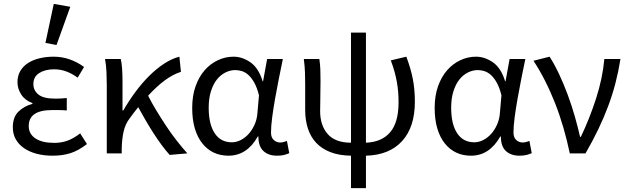

<svg xmlns="http://www.w3.org/2000/svg" viewBox="-20 -790 3236 989"><path d="M251 12Q206 12 168.5 2Q131 -8 103.5 -27Q76 -46 61 -73Q46 -100 46 -134Q46 -187 75.5 -215.5Q105 -244 147 -255V-259Q109 -273 89.5 -303Q70 -333 70 -367Q70 -400 85 -425Q100 -450 125.5 -466Q151 -482 184.5 -490Q218 -498 256 -498Q300 -498 339.5 -484Q379 -470 413 -445L380 -390Q351 -411 321.5 -422Q292 -433 258 -433Q213 -433 182.5 -414Q152 -395 152 -357Q152 -324 178 -303Q204 -282 263 -282Q277 -282 291 -282.5Q305 -283 324 -285V-221Q302 -223 284 -223Q266 -223 248 -223Q128 -223 128 -141Q128 -100 162.5 -77Q197 -54 260 -54Q295 -54 326.5 -65Q358 -76 393 -103L428 -48Q384 -14 343 -1Q302 12 251 12ZM214 -569 257 -770 342 -755 271 -558Z M854 8Q834 -14 813 -42.5Q792 -71 771 -103.5Q750 -136 730 -170.5Q710 -205 692 -238Q681 -224 669.5 -209.5Q658 -195 647 -179Q625 -150 616.5 -111.5Q608 -73 607 -25V0H530V-353Q530 -382 528.5 -418Q527 -454 521 -486H602Q607 -466 609 -435.5Q611 -405 611 -373V-221H615Q644 -271 678 -317Q712 -363 749.5 -400Q787 -437 826 -462.5Q865 -488 904 -498L912 -420Q871 -407 829.5 -376.5Q788 -346 743 -297Q761 -261 785 -221.5Q809 -182 835 -142.5Q861 -103 889.5 -66.5Q918 -30 945 0Z M1157 12Q1115 12 1081 -4Q1047 -20 1022 -51.5Q997 -83 983.5 -128.5Q970 -174 970 -234Q970 -297 987.5 -346Q1005 -395 1034.5 -428.5Q1064 -462 1102.5 -480Q1141 -498 1183 -498Q1228 -498 1270 -469Q1312 -440 1333 -371H1335L1356 -486H1437Q1427 -438 1416.5 -385.5Q1406 -333 1397 -282Q1388 -231 1382 -185.5Q1376 -140 1376 -107Q1376 -82 1390 -69Q1404 -56 1424 -56Q1432 -56 1441 -58.5Q1450 -61 1458 -64L1470 -1Q1459 4 1444 8Q1429 12 1407 12Q1363 12 1337 -12Q1311 -36 1311 -87H1308Q1252 12 1157 12ZM1174 -57Q1198 -57 1221 -69Q1244 -81 1262 -101.5Q1280 -122 1292 -149.5Q1304 -177 1306 -208L1314 -299Q1304 -339 1290 -364Q1276 -389 1260 -403.5Q1244 -418 1226.5 -423.5Q1209 -429 1192 -429Q1166 -429 1141 -416.5Q1116 -404 1097 -380Q1078 -356 1066.5 -319.5Q1055 -283 1055 -235Q1055 -150 1086 -103.5Q1117 -57 1174 -57Z M1788 179V12Q1726 11 1681.5 -6.5Q1637 -24 1608.5 -54.5Q1580 -85 1566 -128Q1552 -171 1552 -223V-353Q1552 -382 1551 -415Q1550 -448 1545 -486H1625Q1629 -460 1630 -432.5Q1631 -405 1631 -373Q1631 -353 1630.5 -330.5Q1630 -308 1630 -287Q1630 -266 1629.5 -248Q1629 -230 1629 -218Q1629 -144 1668 -99.5Q1707 -55 1788 -55V-622H1865V-55Q1946 -58 1989.5 -108.5Q2033 -159 2033 -263Q2033 -290 2031 -315.5Q2029 -341 2024.5 -366.5Q2020 -392 2012.5 -419.5Q2005 -447 1993 -479L2073 -498Q2096 -437 2106.5 -383Q2117 -329 2117 -266Q2117 -135 2051 -63Q1985 9 1865 12V179Z M2406 12Q2364 12 2330 -4Q2296 -20 2271 -51.5Q2246 -83 2232.5 -128.5Q2219 -174 2219 -234Q2219 -297 2236.5 -346Q2254 -395 2283.5 -428.5Q2313 -462 2351.5 -480Q2390 -498 2432 -498Q2477 -498 2519 -469Q2561 -440 2582 -371H2584L2605 -486H2686Q2676 -438 2665.5 -385.5Q2655 -333 2646 -282Q2637 -231 2631 -185.5Q2625 -140 2625 -107Q2625 -82 2639 -69Q2653 -56 2673 -56Q2681 -56 2690 -58.5Q2699 -61 2707 -64L2719 -1Q2708 4 2693 8Q2678 12 2656 12Q2612 12 2586 -12Q2560 -36 2560 -87H2557Q2501 12 2406 12ZM2423 -57Q2447 -57 2470 -69Q2493 -81 2511 -101.5Q2529 -122 2541 -149.5Q2553 -177 2555 -208L2563 -299Q2553 -339 2539 -364Q2525 -389 2509 -403.5Q2493 -418 2475.5 -423.5Q2458 -429 2441 -429Q2415 -429 2390 -416.5Q2365 -404 2346 -380Q2327 -356 2315.5 -319.5Q2304 -283 2304 -235Q2304 -150 2335 -103.5Q2366 -57 2423 -57Z M2915 0Q2901 -67 2882 -132.5Q2863 -198 2839 -259Q2815 -320 2787 -375Q2759 -430 2728 -477L2811 -498Q2836 -459 2860 -408Q2884 -357 2904.5 -301.5Q2925 -246 2941 -190Q2957 -134 2968 -85H2972Q3017 -179 3050.5 -283Q3084 -387 3093 -486H3176Q3166 -423 3150.5 -363Q3135 -303 3113 -244Q3091 -185 3062 -124.5Q3033 -64 2996 0Z"/></svg>

Font: SourceSansPro
Style: Book
Weight: 400
Designer: Paul D. Hunt
Foundry: Adobe Systems Incorporated
Version: Version 2.021;PS 2.000;hotconv 1.0.86;makeotf.lib2.5.63406